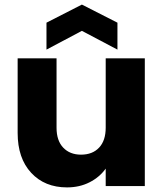

<svg xmlns="http://www.w3.org/2000/svg" viewBox="-20 -813 714 839"><path d="M612.8 -558.1V0H441.9V-76.2Q415 -38.6 371.3 -16.4Q327.6 5.9 272.9 5.9Q175.3 5.9 116.2 -57.9Q57.1 -121.6 57.1 -231.9V-558.1H227.1V-254.9Q227.1 -198.7 256.1 -168Q285.2 -137.2 334 -137.2Q384.3 -137.2 413.1 -168Q441.9 -198.7 441.9 -254.9V-558.1ZM493.2 -713.9V-596.2L337.9 -678.2L183.1 -596.2V-713.9L337.9 -793Z"/></svg>

Font: SVN-Poppins
Style: Bold
Weight: 700
Designer: Ninad Kale (Devanagari), Jonny Pinhorn (Latin)
Foundry: Indian Type Foundry
Version: Version 3.200;PS 1.000;hotconv 16.6.54;makeotf.lib2.5.65590